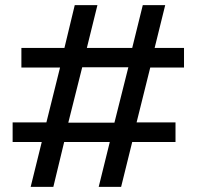

<svg xmlns="http://www.w3.org/2000/svg" viewBox="-20 -725 768 745"><path d="M99 0 142 -174H29V-250H160L213 -463H63V-539H230L270 -705H358L317 -539H493L534 -705H621L580 -539H694V-463H563L510 -250H661V-174H493L450 0H363L406 -174H229L187 0ZM245 -249H424L478 -464H299Z"/></svg>

Font: Nunito Sans 10pt Expanded SemiBold
Style: Regular
Weight: 600
Width: 7
Designer: Vernon Adams
Foundry: Vernon Adams
Version: Version 3.101;gftools[0.9.27]